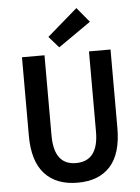

<svg xmlns="http://www.w3.org/2000/svg" viewBox="-59 -927 719 985"><g transform="rotate(-5 300.0 -434.5)"><path d="M72 -250V-654H188V-241Q188 -89 301 -89Q417 -89 417 -241V-654H528V-250Q528 -118 469.5 -53Q411 12 301 12Q191 12 131.5 -53.5Q72 -119 72 -250ZM267 -688 216 -746 372 -881 435 -805Z"/></g></svg>

Font: TypoPRO Source Code Pro
Style: Regular
Weight: 600
Monospace: yes
Designer: Paul D. Hunt, Teo Tuominen
Foundry: Adobe Systems Incorporated
Version: Version 2.010;PS 1.0;hotconv 1.0.84;makeotf.lib2.5.63406